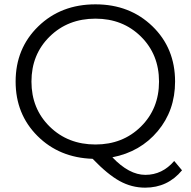

<svg xmlns="http://www.w3.org/2000/svg" viewBox="-20 -726 879 885"><path d="M783 16 819 59Q753 139 649 139Q587 139 531.5 108.5Q476 78 407 6Q253 1 152.5 -99.5Q52 -200 52 -350Q52 -503 156.5 -604.5Q261 -706 420 -706Q578 -706 682.5 -605Q787 -504 787 -350Q787 -217 707 -121.5Q627 -26 498 -1Q575 80 650 80Q728 80 783 16ZM420 -60Q546 -60 629.5 -142.5Q713 -225 713 -350Q713 -475 629.5 -557.5Q546 -640 420 -640Q293 -640 209 -557.5Q125 -475 125 -350Q125 -225 209 -142.5Q293 -60 420 -60Z"/></svg>

Font: mBank
Style: Regular
Weight: 400
Designer: Julieta Ulanovsky
Foundry: Julieta Ulanovsky
Version: Version 7.200;PS 007.200;hotconv 1.0.88;makeotf.lib2.5.64775